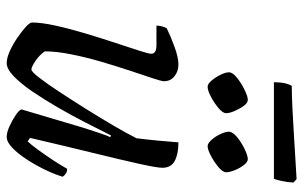

<svg xmlns="http://www.w3.org/2000/svg" viewBox="-182 -702 884 559"><g transform="rotate(90 259.5 -422.0)"><path d="M163 0Q149 0 129.5 -8.5Q110 -17 91 -30Q72 -43 59 -54.5Q46 -66 45 -73Q45 -101 54 -142Q63 -183 76.5 -228Q90 -273 103.5 -314Q117 -355 126.5 -384Q136 -413 136 -421Q136 -436 111 -436H54Q54 -444 56.5 -453Q59 -462 62 -466Q84 -477 115.5 -488.5Q147 -500 167 -500Q187 -500 201.5 -488.5Q216 -477 216 -458Q216 -451 207 -424Q198 -397 185 -358Q172 -319 159 -274.5Q146 -230 137.5 -187Q129 -144 129 -111Q139 -96 156.5 -84Q174 -72 182 -72Q188 -72 205.5 -94.5Q223 -117 247 -153.5Q271 -190 297 -231.5Q323 -273 345.5 -311.5Q368 -350 382 -378Q385 -401 388.5 -436.5Q392 -472 394 -500Q427 -500 447.5 -489.5Q468 -479 468 -453Q468 -438 456.5 -386Q445 -334 425 -252.5Q405 -171 381 -68L391 -61Q400 -70 415 -90.5Q430 -111 445.5 -134.5Q461 -158 471 -176Q479 -176 485 -172Q491 -168 494 -163Q488 -142 475 -114.5Q462 -87 445 -60.5Q428 -34 410.5 -17Q393 0 378 0Q365 0 347.5 -8Q330 -16 315 -26Q300 -36 298 -43L352 -225Q361 -252 368 -273.5Q375 -295 379 -301L374 -304Q357 -270 336 -229Q315 -188 291.5 -147.5Q268 -107 245 -73.5Q222 -40 201 -20Q180 0 163 0ZM405 -585Q397 -585 387 -596Q377 -607 370 -622Q363 -637 363 -647Q363 -658 379 -671Q395 -684 414 -693Q433 -702 443 -702Q451 -702 460 -690.5Q469 -679 475 -664Q481 -649 481 -639Q481 -629 466 -616.5Q451 -604 433 -594.5Q415 -585 405 -585ZM232 -585Q224 -585 214.5 -596Q205 -607 197.5 -622Q190 -637 190 -647Q190 -658 206.5 -671Q223 -684 242 -693Q261 -702 270 -702Q279 -702 287.5 -690.5Q296 -679 302.5 -664Q309 -649 309 -639Q309 -629 294 -616.5Q279 -604 261 -594.5Q243 -585 232 -585ZM219 -778Q219 -799 222.5 -812.5Q226 -826 230 -830Q258 -830 297 -832Q336 -834 376.5 -836.5Q417 -839 450.5 -841Q484 -843 501 -844L511 -835Q510 -816 506.5 -800.5Q503 -785 500 -778Z"/></g></svg>

Font: Texturina 72pt 72pt Regular
Style: Italic
Weight: 400
Italic angle: -11°
Designer: Guillermo Torres Carreño
Foundry: Omnibus-Type
Version: Version 1.002; ttfautohint (v1.8.3)